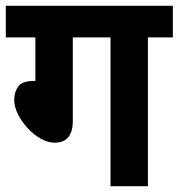

<svg xmlns="http://www.w3.org/2000/svg" viewBox="-20 -642 616 662"><path d="M231 -513V-225Q231 -150 168 -150Q145 -150 120.5 -164Q96 -178 75.5 -200Q55 -222 42 -248Q29 -274 29 -298Q29 -324 42.5 -343.5Q56 -363 98 -363L102 -362V-513H0V-622H576V-513H490V0H361V-513Z"/></svg>

Font: Noto Sans SemiCondensed
Style: Bold Italic
Weight: 700
Width: 4
Italic angle: -12°
Designer: Monotype Design Team
Foundry: Monotype Imaging Inc.
Version: Version 2.013; ttfautohint (v1.8.4.7-5d5b)